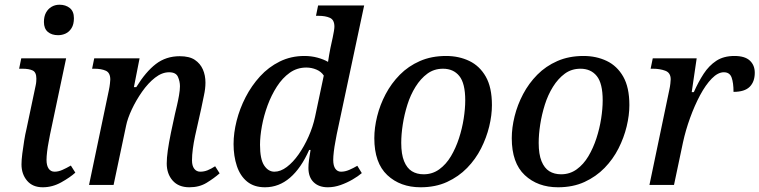

<svg xmlns="http://www.w3.org/2000/svg" viewBox="-20 -783 3216 813"><path d="M161 10Q118 10 94.5 -18Q71 -46 71 -87Q71 -106 74.5 -133Q78 -160 82.5 -188Q87 -216 92 -236L131 -421Q133 -430 133.5 -437.5Q134 -445 134 -450Q134 -477 118.5 -484.5Q103 -492 75 -492H61L70 -536H260L192 -214Q190 -202 186 -182Q182 -162 179.5 -141Q177 -120 177 -106Q177 -82 186 -69Q195 -56 211 -56Q227 -56 244 -63.5Q261 -71 280 -82L299 -52Q277 -32 239.5 -11Q202 10 161 10ZM226 -634Q199 -634 182.5 -648Q166 -662 166 -690Q166 -713 174.5 -729Q183 -745 198 -754Q213 -763 232 -763Q258 -763 275.5 -749Q293 -735 293 -706Q293 -680 283 -664Q273 -648 258 -641Q243 -634 226 -634Z M782 10Q736 10 711 -18.5Q686 -47 686 -91Q686 -114 690.5 -146Q695 -178 704 -222L721 -301Q724 -314 729 -335Q734 -356 738 -379Q742 -402 742 -418Q742 -438 733.5 -457.5Q725 -477 696 -477Q666 -477 636.5 -454Q607 -431 581.5 -394.5Q556 -358 538 -319.5Q520 -281 514 -251L461 0H357L441 -401Q444 -415 445.5 -428.5Q447 -442 447 -446Q447 -475 428 -483.5Q409 -492 380 -492H370L379 -536H571L547 -414H557Q597 -479 640 -512Q683 -545 741 -545Q782 -545 805 -529.5Q828 -514 839 -489Q850 -464 850 -433Q850 -408 843.5 -378.5Q837 -349 832 -323L806 -207Q800 -179 796.5 -152.5Q793 -126 793 -104Q793 -81 802.5 -68.5Q812 -56 828 -56Q844 -56 859 -62Q874 -68 891 -79L910 -49Q886 -28 855 -9Q824 10 782 10Z M1102 10Q1056 10 1026.5 -14Q997 -38 983 -80Q969 -122 969 -173Q969 -220 982 -271.5Q995 -323 1020 -371.5Q1045 -420 1081 -459.5Q1117 -499 1164.5 -522.5Q1212 -546 1269 -546Q1298 -546 1324 -539Q1350 -532 1369 -521Q1371 -534 1374 -552Q1377 -570 1379 -579L1389 -625Q1392 -639 1394 -651.5Q1396 -664 1396 -670Q1396 -699 1377 -707.5Q1358 -716 1329 -716H1318L1327 -760H1522L1406 -215Q1404 -203 1400 -182.5Q1396 -162 1393.5 -141Q1391 -120 1391 -106Q1391 -81 1400 -68.5Q1409 -56 1424 -56Q1441 -56 1458.5 -63.5Q1476 -71 1493 -81L1512 -50Q1497 -37 1473 -23Q1449 -9 1422 0.5Q1395 10 1368 10Q1330 10 1308 -11.5Q1286 -33 1286 -72Q1286 -87 1288.5 -106Q1291 -125 1295 -148H1289Q1255 -71 1208 -30.5Q1161 10 1102 10ZM1142 -56Q1168 -56 1194.5 -76Q1221 -96 1244.5 -129.5Q1268 -163 1286.5 -204.5Q1305 -246 1314 -288L1351 -463Q1340 -480 1319.5 -488.5Q1299 -497 1277 -497Q1238 -497 1207 -475Q1176 -453 1152.5 -416.5Q1129 -380 1113 -336.5Q1097 -293 1089 -249Q1081 -205 1081 -170Q1081 -109 1098.5 -82.5Q1116 -56 1142 -56Z M1761 10Q1675 10 1620 -41.5Q1565 -93 1565 -198Q1565 -242 1577 -290.5Q1589 -339 1613 -384.5Q1637 -430 1673 -466.5Q1709 -503 1758 -524.5Q1807 -546 1869 -546Q1923 -546 1967 -525Q2011 -504 2037 -458.5Q2063 -413 2063 -338Q2063 -295 2051.5 -247.5Q2040 -200 2017 -154.5Q1994 -109 1958 -72Q1922 -35 1873 -12.5Q1824 10 1761 10ZM1774 -45Q1811 -45 1840 -66Q1869 -87 1889.5 -121.5Q1910 -156 1923.5 -197.5Q1937 -239 1943.5 -281Q1950 -323 1950 -358Q1950 -430 1925 -461Q1900 -492 1856 -492Q1818 -492 1789.5 -471Q1761 -450 1739.5 -415.5Q1718 -381 1705 -339.5Q1692 -298 1685.5 -256Q1679 -214 1679 -178Q1679 -130 1691 -100.5Q1703 -71 1724 -58Q1745 -45 1774 -45Z M2343 10Q2257 10 2202 -41.5Q2147 -93 2147 -198Q2147 -242 2159 -290.5Q2171 -339 2195 -384.5Q2219 -430 2255 -466.5Q2291 -503 2340 -524.5Q2389 -546 2451 -546Q2505 -546 2549 -525Q2593 -504 2619 -458.5Q2645 -413 2645 -338Q2645 -295 2633.5 -247.5Q2622 -200 2599 -154.5Q2576 -109 2540 -72Q2504 -35 2455 -12.5Q2406 10 2343 10ZM2356 -45Q2393 -45 2422 -66Q2451 -87 2471.5 -121.5Q2492 -156 2505.5 -197.5Q2519 -239 2525.5 -281Q2532 -323 2532 -358Q2532 -430 2507 -461Q2482 -492 2438 -492Q2400 -492 2371.5 -471Q2343 -450 2321.5 -415.5Q2300 -381 2287 -339.5Q2274 -298 2267.5 -256Q2261 -214 2261 -178Q2261 -130 2273 -100.5Q2285 -71 2306 -58Q2327 -45 2356 -45Z M2814 -402Q2817 -415 2818.5 -428.5Q2820 -442 2820 -447Q2820 -475 2797 -483.5Q2774 -492 2745 -492H2735L2744 -536H2930L2909 -393H2918Q2937 -436 2959.5 -470.5Q2982 -505 3013 -525.5Q3044 -546 3090 -546Q3134 -546 3155 -526.5Q3176 -507 3176 -475Q3176 -437 3154.5 -415.5Q3133 -394 3086 -394Q3086 -432 3078 -454.5Q3070 -477 3045 -477Q3020 -477 2994 -450.5Q2968 -424 2944.5 -380Q2921 -336 2902 -283.5Q2883 -231 2872 -180L2834 0H2730Z"/></svg>

Font: ET Text
Style: Italic
Weight: 470
Italic angle: -12°
Designer: Monotype Design Team
Foundry: Monotype Imaging Inc.
Version: Version 2.009